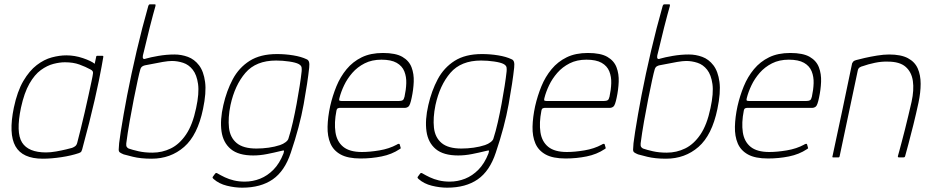

<svg xmlns="http://www.w3.org/2000/svg" viewBox="-20 -728 4336 888"><path d="M178 6Q84 6 51.5 -51.5Q19 -109 44 -230Q60 -306 88 -353.5Q116 -401 150 -427Q184 -453 219.5 -462.5Q255 -472 287 -472Q326 -472 364 -459Q402 -446 418 -433L425 -466Q425 -468 426.5 -469Q428 -470 429 -470H454Q458 -470 458 -466Q455 -449 450 -420.5Q445 -392 437 -353.5Q429 -315 418 -266.5Q407 -218 392.5 -160.5Q378 -103 360 -37Q359 -33 356.5 -28Q354 -23 345 -20Q310 -8 263.5 -1Q217 6 178 6ZM193 -23Q214 -23 239.5 -27.5Q265 -32 285.5 -37Q306 -42 313 -44Q319 -46 326.5 -51Q334 -56 337 -67Q344 -93 353 -130Q362 -167 371.5 -207.5Q381 -248 389 -285.5Q397 -323 403 -350.5Q409 -378 410 -388Q411 -394 408.5 -398.5Q406 -403 398 -407Q376 -419 347.5 -429.5Q319 -440 280 -440Q256 -440 227 -432.5Q198 -425 169 -404Q140 -383 116 -341Q92 -299 77 -230Q53 -115 82 -69Q111 -23 193 -23Z M681 6Q631 6 594.5 -3Q558 -12 552 -14Q540 -19 534.5 -23Q529 -27 529 -36Q529 -45 531 -66Q533 -83 538.5 -119Q544 -155 552 -200Q560 -245 568 -287Q587 -385 612 -492Q637 -599 666 -701Q667 -703 668.5 -705.5Q670 -708 674 -708H695Q700 -708 699.5 -705Q699 -702 699 -700Q695 -685 687.5 -658.5Q680 -632 672.5 -601Q665 -570 658 -541.5Q651 -513 646.5 -494Q642 -475 641 -472Q639 -462 642 -457.5Q645 -453 655 -457Q675 -463 712.5 -469.5Q750 -476 787 -476Q819 -476 849 -465Q879 -454 900.5 -426Q922 -398 928.5 -349Q935 -300 919 -224Q894 -103 831.5 -48.5Q769 6 681 6ZM685 -22Q730 -22 770 -41.5Q810 -61 840.5 -106Q871 -151 887 -228Q902 -297 896 -339.5Q890 -382 871.5 -405.5Q853 -429 827 -437.5Q801 -446 775 -446Q759 -446 732.5 -441.5Q706 -437 682.5 -432Q659 -427 651 -426Q645 -425 638.5 -421Q632 -417 629 -407Q625 -394 617 -357.5Q609 -321 599 -270.5Q589 -220 579.5 -166Q570 -112 564 -65Q563 -54 566 -49Q569 -44 575 -41Q592 -35 620.5 -28.5Q649 -22 685 -22Z M1013 -242Q1028 -308 1056.5 -361.5Q1085 -415 1134.5 -446.5Q1184 -478 1261 -478Q1299 -478 1336 -472Q1373 -466 1398 -454Q1406 -451 1409 -442Q1412 -433 1410 -415Q1403 -349 1384.5 -246Q1366 -143 1325 -22Q1297 63 1241.5 101.5Q1186 140 1100 140Q1066 140 1029.5 131Q993 122 968 100Q963 95 963 93.5Q963 92 964 90Q966 87 968 84.5Q970 82 972 79Q974 76 976 74Q978 72 980.5 72Q983 72 984 73Q1001 83 1020 92Q1039 101 1062 106.5Q1085 112 1112 112Q1149 112 1183 98.5Q1217 85 1245 56.5Q1273 28 1291 -18Q1291 -20 1292 -22Q1293 -24 1293 -26Q1295 -33 1289.5 -32Q1284 -31 1276 -29Q1248 -22 1215 -15.5Q1182 -9 1151 -9Q1083 -9 1047.5 -38.5Q1012 -68 1004.5 -120.5Q997 -173 1013 -242ZM1046 -242Q1034 -183 1039 -137.5Q1044 -92 1074.5 -66.5Q1105 -41 1166 -41Q1194 -41 1222.5 -45Q1251 -49 1275 -57Q1290 -62 1301 -70.5Q1312 -79 1314 -87Q1325 -121 1334.5 -163Q1344 -205 1352 -248.5Q1360 -292 1366 -330.5Q1372 -369 1375 -397Q1376 -405 1375 -415Q1374 -425 1361 -432Q1348 -439 1317.5 -443.5Q1287 -448 1257 -448Q1164 -448 1115 -391Q1066 -334 1046 -242Z M1507 -237Q1518 -285 1536 -329Q1554 -373 1583 -408Q1612 -443 1653 -463Q1694 -483 1751 -483Q1810 -483 1841 -465Q1872 -447 1883.5 -416.5Q1895 -386 1893.5 -349.5Q1892 -313 1884 -276Q1877 -242 1869.5 -235.5Q1862 -229 1851 -229H1550Q1549 -229 1543.5 -227.5Q1538 -226 1536 -216Q1525 -160 1531.5 -116.5Q1538 -73 1567.5 -49Q1597 -25 1654 -25Q1690 -25 1735 -32.5Q1780 -40 1815 -59Q1817 -61 1822.5 -62.5Q1828 -64 1829 -59L1833 -45Q1834 -43 1833 -41.5Q1832 -40 1828 -38Q1792 -14 1745 -4.5Q1698 5 1648 5Q1589 5 1555.5 -13.5Q1522 -32 1508 -65Q1494 -98 1495 -142Q1496 -186 1507 -237ZM1851 -281Q1858 -313 1859 -343Q1860 -373 1850 -398Q1840 -423 1814.5 -437.5Q1789 -452 1744 -452Q1700 -452 1666.5 -435Q1633 -418 1609.5 -391Q1586 -364 1571.5 -333.5Q1557 -303 1550 -275Q1548 -268 1549 -264.5Q1550 -261 1559 -261Q1626 -261 1692.5 -261Q1759 -261 1826 -261Q1837 -261 1842.5 -264.5Q1848 -268 1851 -281Z M1961 -242Q1976 -308 2004.5 -361.5Q2033 -415 2082.5 -446.5Q2132 -478 2209 -478Q2247 -478 2284 -472Q2321 -466 2346 -454Q2354 -451 2357 -442Q2360 -433 2358 -415Q2351 -349 2332.5 -246Q2314 -143 2273 -22Q2245 63 2189.5 101.5Q2134 140 2048 140Q2014 140 1977.5 131Q1941 122 1916 100Q1911 95 1911 93.5Q1911 92 1912 90Q1914 87 1916 84.5Q1918 82 1920 79Q1922 76 1924 74Q1926 72 1928.5 72Q1931 72 1932 73Q1949 83 1968 92Q1987 101 2010 106.5Q2033 112 2060 112Q2097 112 2131 98.5Q2165 85 2193 56.5Q2221 28 2239 -18Q2239 -20 2240 -22Q2241 -24 2241 -26Q2243 -33 2237.5 -32Q2232 -31 2224 -29Q2196 -22 2163 -15.5Q2130 -9 2099 -9Q2031 -9 1995.5 -38.5Q1960 -68 1952.5 -120.5Q1945 -173 1961 -242ZM1994 -242Q1982 -183 1987 -137.5Q1992 -92 2022.5 -66.5Q2053 -41 2114 -41Q2142 -41 2170.5 -45Q2199 -49 2223 -57Q2238 -62 2249 -70.5Q2260 -79 2262 -87Q2273 -121 2282.5 -163Q2292 -205 2300 -248.5Q2308 -292 2314 -330.5Q2320 -369 2323 -397Q2324 -405 2323 -415Q2322 -425 2309 -432Q2296 -439 2265.5 -443.5Q2235 -448 2205 -448Q2112 -448 2063 -391Q2014 -334 1994 -242Z M2455 -237Q2466 -285 2484 -329Q2502 -373 2531 -408Q2560 -443 2601 -463Q2642 -483 2699 -483Q2758 -483 2789 -465Q2820 -447 2831.5 -416.5Q2843 -386 2841.5 -349.5Q2840 -313 2832 -276Q2825 -242 2817.5 -235.5Q2810 -229 2799 -229H2498Q2497 -229 2491.5 -227.5Q2486 -226 2484 -216Q2473 -160 2479.5 -116.5Q2486 -73 2515.5 -49Q2545 -25 2602 -25Q2638 -25 2683 -32.5Q2728 -40 2763 -59Q2765 -61 2770.5 -62.5Q2776 -64 2777 -59L2781 -45Q2782 -43 2781 -41.5Q2780 -40 2776 -38Q2740 -14 2693 -4.5Q2646 5 2596 5Q2537 5 2503.5 -13.5Q2470 -32 2456 -65Q2442 -98 2443 -142Q2444 -186 2455 -237ZM2799 -281Q2806 -313 2807 -343Q2808 -373 2798 -398Q2788 -423 2762.5 -437.5Q2737 -452 2692 -452Q2648 -452 2614.5 -435Q2581 -418 2557.5 -391Q2534 -364 2519.5 -333.5Q2505 -303 2498 -275Q2496 -268 2497 -264.5Q2498 -261 2507 -261Q2574 -261 2640.5 -261Q2707 -261 2774 -261Q2785 -261 2790.5 -264.5Q2796 -268 2799 -281Z M3060 6Q3010 6 2973.5 -3Q2937 -12 2931 -14Q2919 -19 2913.5 -23Q2908 -27 2908 -36Q2908 -45 2910 -66Q2912 -83 2917.5 -119Q2923 -155 2931 -200Q2939 -245 2947 -287Q2966 -385 2991 -492Q3016 -599 3045 -701Q3046 -703 3047.5 -705.5Q3049 -708 3053 -708H3074Q3079 -708 3078.5 -705Q3078 -702 3078 -700Q3074 -685 3066.5 -658.5Q3059 -632 3051.5 -601Q3044 -570 3037 -541.5Q3030 -513 3025.5 -494Q3021 -475 3020 -472Q3018 -462 3021 -457.5Q3024 -453 3034 -457Q3054 -463 3091.5 -469.5Q3129 -476 3166 -476Q3198 -476 3228 -465Q3258 -454 3279.5 -426Q3301 -398 3307.5 -349Q3314 -300 3298 -224Q3273 -103 3210.5 -48.5Q3148 6 3060 6ZM3064 -22Q3109 -22 3149 -41.5Q3189 -61 3219.5 -106Q3250 -151 3266 -228Q3281 -297 3275 -339.5Q3269 -382 3250.5 -405.5Q3232 -429 3206 -437.5Q3180 -446 3154 -446Q3138 -446 3111.5 -441.5Q3085 -437 3061.5 -432Q3038 -427 3030 -426Q3024 -425 3017.5 -421Q3011 -417 3008 -407Q3004 -394 2996 -357.5Q2988 -321 2978 -270.5Q2968 -220 2958.5 -166Q2949 -112 2943 -65Q2942 -54 2945 -49Q2948 -44 2954 -41Q2971 -35 2999.5 -28.5Q3028 -22 3064 -22Z M3391 -237Q3402 -285 3420 -329Q3438 -373 3467 -408Q3496 -443 3537 -463Q3578 -483 3635 -483Q3694 -483 3725 -465Q3756 -447 3767.5 -416.5Q3779 -386 3777.5 -349.5Q3776 -313 3768 -276Q3761 -242 3753.5 -235.5Q3746 -229 3735 -229H3434Q3433 -229 3427.5 -227.5Q3422 -226 3420 -216Q3409 -160 3415.5 -116.5Q3422 -73 3451.5 -49Q3481 -25 3538 -25Q3574 -25 3619 -32.5Q3664 -40 3699 -59Q3701 -61 3706.5 -62.5Q3712 -64 3713 -59L3717 -45Q3718 -43 3717 -41.5Q3716 -40 3712 -38Q3676 -14 3629 -4.5Q3582 5 3532 5Q3473 5 3439.5 -13.5Q3406 -32 3392 -65Q3378 -98 3379 -142Q3380 -186 3391 -237ZM3735 -281Q3742 -313 3743 -343Q3744 -373 3734 -398Q3724 -423 3698.5 -437.5Q3673 -452 3628 -452Q3584 -452 3550.5 -435Q3517 -418 3493.5 -391Q3470 -364 3455.5 -333.5Q3441 -303 3434 -275Q3432 -268 3433 -264.5Q3434 -261 3443 -261Q3510 -261 3576.5 -261Q3643 -261 3710 -261Q3721 -261 3726.5 -264.5Q3732 -268 3735 -281Z M3833 0Q3831 0 3830 -1Q3829 -2 3830 -4Q3853 -112 3876 -219.5Q3899 -327 3921 -435Q3923 -439 3926 -443Q3929 -447 3939 -450Q3953 -454 3979.5 -460Q4006 -466 4036.5 -471Q4067 -476 4092 -476Q4147 -476 4179 -459Q4211 -442 4224.5 -411.5Q4238 -381 4238 -340.5Q4238 -300 4228 -253Q4217 -202 4204.5 -151.5Q4192 -101 4181.5 -62Q4171 -23 4166 -5Q4165 -2 4163 -1Q4161 0 4156 0H4138Q4131 0 4133 -7Q4135 -13 4139.5 -30.5Q4144 -48 4151 -73.5Q4158 -99 4165.5 -129.5Q4173 -160 4181 -193Q4189 -226 4196 -257Q4208 -312 4202 -353.5Q4196 -395 4168.5 -419Q4141 -443 4086 -443Q4057 -444 4026 -437.5Q3995 -431 3970 -422Q3964 -421 3956.5 -416.5Q3949 -412 3947 -401Q3926 -302 3905 -202.5Q3884 -103 3863 -4Q3862 -2 3861 -1Q3860 0 3858 0Z"/></svg>

Font: Glory Thin Thin
Style: Italic
Weight: 250
Italic angle: -12°
Version: Version 1.011